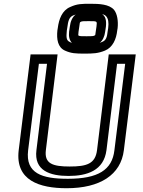

<svg xmlns="http://www.w3.org/2000/svg" viewBox="-20 -962 757 1017"><path d="M349 -80C259 -80 214 -95 223 -167L282 -649L285 -674H260H167H142L139 -649L79 -166C60 -6 189 35 333 35C510 35 620 -36 636 -166L696 -649L699 -674H674H581H556L553 -649L494 -167C485 -94 439 -80 349 -80ZM343 -30C441 -30 530 -58 544 -167L600 -624H643L586 -166C574 -62 500 -15 339 -15C203 -15 114 -43 129 -166L186 -624H229L173 -167C159 -58 245 -30 343 -30ZM603 -813C607 -851 601 -889 584 -910C558 -940 505 -942 460 -942C413 -942 389 -942 352 -925C309 -907 292 -861 286 -813L284 -801C279 -754 286 -711 324 -694C357 -679 381 -678 427 -678C474 -678 499 -679 536 -694C577 -711 596 -754 601 -801L603 -813ZM439 -770C414 -770 403 -770 397 -773C394 -775 394 -775 396 -794L400 -821C402 -842 403 -844 407 -846C413 -850 423 -850 448 -850C498 -850 494 -851 491 -821L487 -794C485 -775 485 -776 481 -774C475 -770 463 -770 439 -770ZM381 -885C363 -872 353 -848 350 -821L346 -794C343 -769 348 -748 361 -735C357 -736 353 -738 349 -740C332 -748 330 -762 334 -801L336 -813C341 -854 347 -871 367 -880C372 -882 377 -884 381 -885ZM508 -735C524 -747 534 -769 537 -794L541 -821C545 -857 537 -877 521 -887C531 -885 538 -881 543 -875C553 -863 557 -844 553 -813L551 -801C547 -762 541 -748 521 -740C517 -738 512 -736 508 -735Z"/></svg>

Font: Gamestation Text Outline
Style: Italic
Weight: 400
Designer: Jonas Hecksher
Foundry: Jonas Hecksher, Playtypeª, e-types AS
Version: Version 1.003